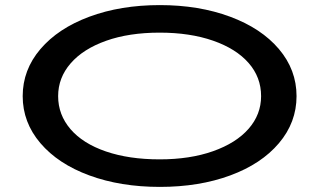

<svg xmlns="http://www.w3.org/2000/svg" viewBox="-20 -720 1251 753"><path d="M69 -343Q69 -446 138.5 -527.5Q208 -609 330.5 -654.5Q453 -700 607 -700Q760 -700 882.5 -654.5Q1005 -609 1074 -527.5Q1143 -446 1143 -343Q1143 -240 1074 -158.5Q1005 -77 883 -32Q761 13 607 13Q453 13 330.5 -32Q208 -77 138.5 -158.5Q69 -240 69 -343ZM1004 -343Q1004 -417 955 -473Q906 -529 815.5 -560.5Q725 -592 606 -592Q486 -592 396 -560Q306 -528 257 -471.5Q208 -415 208 -343Q208 -270 256.5 -213.5Q305 -157 395.5 -126Q486 -95 606 -95Q725 -95 815.5 -127Q906 -159 955 -215Q1004 -271 1004 -343Z"/></svg>

Font: BioRhyme Expanded
Style: Bold
Weight: 700
Width: 7
Designer: Aoife Mooney
Foundry: Aoife Mooney Type
Version: Version 1.000